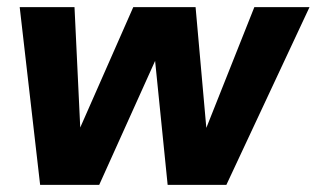

<svg xmlns="http://www.w3.org/2000/svg" viewBox="-20 -516 884 536"><path d="M92 0 35 -496H188L204 -160L352 -496H526L556 -159L690 -496H844L612 0H448L413 -346L257 0Z"/></svg>

Font: Rethink Sans ExtraBold
Style: Italic
Weight: 800
Italic angle: -10°
Designer: The Rethink Sans project authors (Hans Thiessen). DM Sans designed by Colophon Foundry.
Foundry: Rethink Communications LLC
Version: Version 1.001